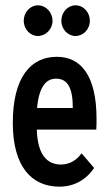

<svg xmlns="http://www.w3.org/2000/svg" viewBox="-20 -689 415 720"><path d="M122 -554C152 -554 177 -580 177 -611C177 -641 154 -669 122 -669C93 -669 69 -643 69 -611C69 -580 93 -554 122 -554ZM263 -554C293 -554 317 -580 317 -611C317 -641 295 -669 263 -669C234 -669 210 -643 210 -611C210 -580 234 -554 263 -554ZM203 11C257 11 302 -14 333 -59L286 -114C265 -86 240 -72 207 -72C158 -73 121 -106 118 -203H341C342 -216 342 -230 342 -243C342 -408 282 -476 193 -476C95 -476 28 -399 28 -228C28 -65 98 11 203 11ZM119 -284C126 -362 152 -394 190 -394C234 -394 253 -359 253 -284Z"/></svg>

Font: Inconsolata Condensed
Style: Bold
Weight: 700
Width: 3
Monospace: yes
Designer: Raph Levien, Cyreal, Brenton Simpson
Foundry: Raph Levien, Cyreal, Google
Version: Version 3.100